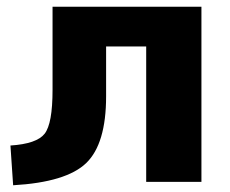

<svg xmlns="http://www.w3.org/2000/svg" viewBox="-20 -540 684 570"><path d="M578 0H414V-402H295V-254Q295 -113 236 -56Q177 1 19 10L11 -108Q89 -113 112.5 -143Q136 -173 136 -273V-520H578Z"/></svg>

Font: M PLUS 1p ExtraBold
Style: Regular
Weight: 800
Version: Version 1.062